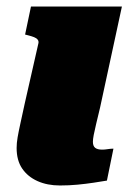

<svg xmlns="http://www.w3.org/2000/svg" viewBox="-20 -563 408 589"><path d="M164 6Q125 6 95 -7.5Q65 -21 48 -46Q31 -71 31 -109Q31 -124 34 -141.5Q37 -159 42.5 -184Q48 -209 56 -246L98 -431Q99 -437 95.5 -441.5Q92 -446 84.5 -449Q77 -452 65 -455L57 -457L75 -543H354L287 -233Q280 -204 275 -183Q270 -162 267.5 -149Q265 -136 265 -128Q265 -115 272 -109.5Q279 -104 293 -104Q301 -104 307 -105Q313 -106 318.5 -106.5Q324 -107 328 -107L308 -9Q290 -6 267 -2.5Q244 1 218 3.5Q192 6 164 6Z"/></svg>

Font: Roboto Serif Black
Style: Italic
Weight: 900
Italic angle: -10°
Version: Version 1.008